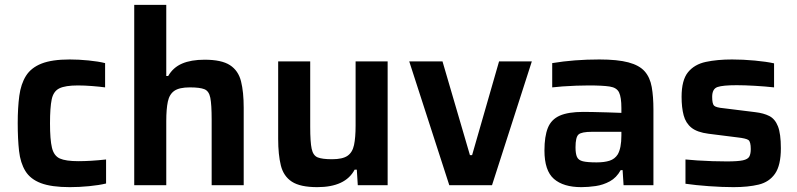

<svg xmlns="http://www.w3.org/2000/svg" viewBox="-20 -763 3283 791"><path d="M268 8Q192 8 148.5 -8.5Q105 -25 84.5 -58.5Q64 -92 58.5 -141Q53 -190 53 -256Q53 -319 59.5 -368Q66 -417 87 -450.5Q108 -484 151 -501Q194 -518 267 -518Q304 -518 344.5 -514Q385 -510 413 -503V-403Q391 -406 359.5 -408.5Q328 -411 301 -411Q249 -411 224.5 -399Q200 -387 193 -353.5Q186 -320 186 -255Q186 -188 194 -154.5Q202 -121 226.5 -110Q251 -99 303 -99Q354 -99 417 -106V-7Q388 0 347 4Q306 8 268 8Z M533 0V-743H665V-450H673Q693 -485 730 -501Q767 -517 823 -517Q893 -517 927.5 -494.5Q962 -472 973 -428Q984 -384 984 -319V0H852V-270Q852 -332 846.5 -360Q841 -388 822 -395.5Q803 -403 762 -403Q719 -403 698.5 -389Q678 -375 671.5 -344.5Q665 -314 665 -264V0Z M1287 8Q1217 8 1182.5 -14.5Q1148 -37 1137 -81.5Q1126 -126 1126 -191V-510H1258V-240Q1258 -178 1264 -150Q1270 -122 1289 -114.5Q1308 -107 1348 -107Q1391 -107 1411.5 -121Q1432 -135 1438.5 -165.5Q1445 -196 1445 -246V-510H1577V0H1454L1450 -64H1441Q1403 8 1287 8Z M1831 0 1666 -510H1803L1916 -124H1925L2036 -510H2171L2007 0Z M2375 8Q2301 8 2262 -26Q2223 -60 2223 -143Q2223 -201 2237 -236Q2251 -271 2286 -286.5Q2321 -302 2383 -302Q2396 -302 2423.5 -301.5Q2451 -301 2482.5 -300Q2514 -299 2540 -298V-318Q2540 -362 2530.5 -382Q2521 -402 2492 -406.5Q2463 -411 2405 -411Q2383 -411 2354 -410Q2325 -409 2298 -407Q2271 -405 2255 -403V-503Q2345 -518 2449 -518Q2524 -518 2569 -506Q2614 -494 2636 -469Q2658 -444 2665 -404.5Q2672 -365 2672 -312V0H2549L2545 -62H2537Q2520 -31 2492.5 -16Q2465 -1 2434 3.5Q2403 8 2375 8ZM2438 -94Q2470 -94 2491.5 -101Q2513 -108 2525 -127Q2540 -153 2540 -205V-220H2419Q2376 -220 2363.5 -209Q2351 -198 2351 -156Q2351 -130 2357 -116.5Q2363 -103 2381.5 -98.5Q2400 -94 2438 -94Z M3002 8Q2956 8 2900.5 4Q2845 0 2804 -6V-106Q2824 -104 2853.5 -102Q2883 -100 2915.5 -99Q2948 -98 2974 -98Q3020 -98 3040.5 -102.5Q3061 -107 3067 -118Q3073 -129 3073 -149Q3073 -179 3063.5 -186Q3054 -193 3018 -197L2899 -212Q2852 -218 2828.5 -237Q2805 -256 2796.5 -288Q2788 -320 2788 -364Q2788 -433 2814.5 -465.5Q2841 -498 2888 -508Q2935 -518 2996 -518Q3041 -518 3089.5 -513.5Q3138 -509 3169 -502V-403Q3133 -407 3090 -409.5Q3047 -412 3015 -412Q2958 -412 2936 -404.5Q2914 -397 2914 -364Q2914 -336 2921.5 -328Q2929 -320 2962 -317L3091 -301Q3126 -297 3149.5 -285Q3173 -273 3185 -242.5Q3197 -212 3197 -152Q3197 -82 3173 -47.5Q3149 -13 3105.5 -2.5Q3062 8 3002 8Z"/></svg>

Font: Saira SemiBold
Style: Regular
Weight: 600
Designer: Hector Gatti with collaboration of the Omnibus-Type team
Foundry: Omnibus-Type
Version: Version 1.100; ttfautohint (v1.8.3)